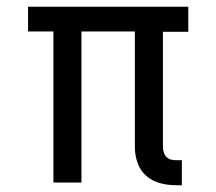

<svg xmlns="http://www.w3.org/2000/svg" viewBox="-20 -540 640 568"><path d="M501 8Q477 8 454 2Q431 -4 413 -19.5Q395 -35 387 -58Q379 -81 379 -104V-447H221V0H138V-447H63V-520H537V-446H462V-104Q462 -97 464.5 -89Q467 -81 472.5 -75.5Q478 -70 485.5 -68Q493 -66 501 -66H518V8Z"/></svg>

Font: Iosevka Custom Extended
Style: Regular
Weight: 400
Width: 7
Monospace: yes
Designer: Belleve Invis
Foundry: Belleve Invis
Version: Version 11.2.4; ttfautohint (v1.8.4)